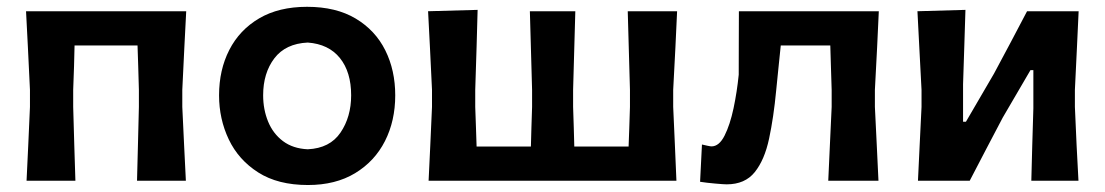

<svg xmlns="http://www.w3.org/2000/svg" viewBox="-20 -531 3245 564"><path d="M58 0Q60.5 -54.5 63 -104.8Q65.5 -155 68 -217V-267Q64.5 -338.5 62 -391.2Q59.5 -444 56.5 -498H527Q524 -444 521.5 -391.2Q519 -338.5 515.5 -267V-217Q518.5 -155 520.8 -104.8Q523 -54.5 526 0H382.5Q384 -54.5 385.2 -104.8Q386.5 -155 388 -217V-267Q387 -305.5 386 -337Q385 -368.5 384 -397.5H199Q198.5 -368.5 197.5 -337Q196.5 -305.5 195 -267V-217Q197 -155 198.2 -104.8Q199.5 -54.5 201.5 0Z M884.5 12.5Q796.5 12.5 738.5 -24.5Q680.5 -61.5 652 -121.5Q623.5 -181.5 623.5 -251Q623.5 -325.5 653.5 -384.2Q683.5 -443 741.2 -477Q799 -511 882 -511Q967 -511 1024.8 -476.5Q1082.5 -442 1111.8 -383.2Q1141 -324.5 1141 -251Q1141 -176 1110.8 -116.5Q1080.5 -57 1023 -22.2Q965.5 12.5 884.5 12.5ZM884 -92.5Q949 -95.5 980.2 -141.5Q1011.5 -187.5 1011.5 -251Q1011.5 -319.5 978.5 -360.5Q945.5 -401.5 884 -406Q819 -403 786 -359.8Q753 -316.5 753 -251Q753 -209.5 767.5 -174Q782 -138.5 811.2 -116.5Q840.5 -94.5 884 -92.5Z M1239 0Q1241.5 -54.5 1244 -104.8Q1246.5 -155 1249 -217V-267Q1245.5 -338.5 1243 -391.2Q1240.5 -444 1237.5 -498L1383 -502Q1381.5 -447.5 1380 -393.8Q1378.5 -340 1376 -267V-217Q1377.5 -183 1378.2 -154.8Q1379 -126.5 1380 -100.5H1539.5Q1540 -126.5 1541 -154.8Q1542 -183 1543 -217V-267Q1541 -338.5 1539.5 -391.2Q1538 -444 1536.5 -498H1670Q1668.5 -444 1667 -391.2Q1665.5 -338.5 1663.5 -267V-217Q1664.5 -183 1665.5 -154.8Q1666.5 -126.5 1667 -100.5H1826.5Q1827.5 -126.5 1828.5 -154.8Q1829.5 -183 1830.5 -217V-267Q1828.5 -338.5 1827 -391.2Q1825.5 -444 1824 -498H1969Q1966.5 -444 1964 -391.2Q1961.5 -338.5 1957.5 -267V-217Q1960 -155.5 1962.5 -105Q1965 -54.5 1967 0Z M2114.5 10.5Q2106 10.5 2080.8 8.2Q2055.5 6 2036.5 3L2042 -106.5Q2050 -104.5 2058.5 -102.8Q2067 -101 2070 -101Q2092.5 -101 2108.5 -132.8Q2124.5 -164.5 2134.8 -213Q2145 -261.5 2150 -311.5Q2150 -359.5 2150.2 -406.8Q2150.5 -454 2150.5 -498H2561.5Q2559 -444 2556.5 -391.2Q2554 -338.5 2550 -267V-217Q2553 -155 2555.5 -104.8Q2558 -54.5 2560.5 0H2413Q2415.5 -54.5 2417.8 -104.8Q2420 -155 2423 -217V-267Q2421.5 -305.5 2420.8 -337Q2420 -368.5 2419 -397.5H2273.5Q2270 -363.5 2266.5 -329.5Q2263 -295.5 2260 -265Q2252.5 -186 2239.2 -123.8Q2226 -61.5 2197.2 -25.5Q2168.5 10.5 2114.5 10.5Z M2676.5 0Q2679 -54 2681.5 -104.5Q2684 -155 2687 -217V-267Q2683 -338.5 2680.5 -391Q2678 -443.5 2675 -498L2816 -502Q2814.5 -450.5 2812.8 -400.5Q2811 -350.5 2809 -283.5V-173.5H2817.5L2900 -315Q2925 -361.5 2949.2 -407.2Q2973.5 -453 2997 -498H3148.5Q3146 -443.5 3143.5 -391Q3141 -338.5 3137.5 -267V-217Q3140 -155 3142.5 -104.5Q3145 -54 3148 0H3009.5Q3011 -53 3012.2 -102.5Q3013.5 -152 3015.5 -213V-325H3007L2925.5 -185.5Q2901 -139 2876.5 -92.2Q2852 -45.5 2828.5 0Z"/></svg>

Font: Commissioner Loud SemiBold
Style: Regular
Weight: 600
Designer: Kostas Bartsokas
Foundry: Kostas Bartsokas
Version: Version 1.000; ttfautohint (v1.8.3)